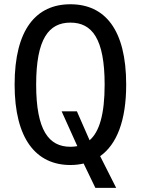

<svg xmlns="http://www.w3.org/2000/svg" viewBox="-20 -762 660 900"><path d="M340.5 -240H269L342.5 -77C332 -75 321.5 -74 310 -74C209 -74 149.5 -150.5 149.5 -365.5C149.5 -580.5 209 -656 310 -656C411.5 -656 470.5 -580.5 470.5 -365.5C470.5 -225.5 445.5 -144 400 -104.5ZM571.5 -365.5C571.5 -625 470.5 -742 310 -742C150 -742 48.5 -625 48.5 -365.5C48.5 -110 150 11.5 310 11.5C332 11.5 352.5 9 372 4.5L427 118.5H524.5L449.5 -30C527 -85 571.5 -195.5 571.5 -365.5Z"/></svg>

Font: Monaspace Neon
Style: Regular
Weight: 400
Designer: Riley Cran & the Lettermatic Team
Foundry: Lettermatic
Version: Version 1.200 (Monaspace Neon)